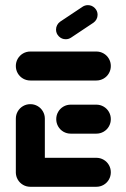

<svg xmlns="http://www.w3.org/2000/svg" viewBox="-20 -716 483 736"><path d="M40.7 -51.9V-261.1Q40.7 -276.3 48.1 -289.1Q55.6 -301.9 68.3 -309.3Q81.1 -316.7 96.3 -316.7Q111.5 -316.7 124.3 -309.3Q137 -301.9 144.4 -289.1Q151.9 -276.3 151.9 -261.1V-51.9ZM404.8 -55.6Q404.8 -40.4 397.4 -27.6Q390 -14.8 377.2 -7.4Q364.4 0 349.3 0H96.3Q81.1 0 68.3 -7.4Q55.6 -14.8 48.1 -27.6Q40.7 -40.4 40.7 -55.6Q40.7 -70.7 48.1 -83.5Q55.6 -96.3 68.3 -103.7Q81.1 -111.1 96.3 -111.1H349.3Q364.4 -111.1 377.2 -103.7Q390 -96.3 397.4 -83.5Q404.8 -70.7 404.8 -55.6ZM195.6 -259.3Q195.6 -274.4 203 -287.2Q210.4 -300 223.1 -307.4Q235.9 -314.8 251.1 -314.8H349.3Q364.4 -314.8 377.2 -307.4Q390 -300 397.4 -287.2Q404.8 -274.4 404.8 -259.3Q404.8 -244.1 397.4 -231.3Q390 -218.5 377.2 -211.1Q364.4 -203.7 349.3 -203.7H251.1Q235.9 -203.7 223.1 -211.1Q210.4 -218.5 203 -231.3Q195.6 -244.1 195.6 -259.3ZM40.7 -463Q40.7 -478.1 48.1 -490.9Q55.6 -503.7 68.3 -511.1Q81.1 -518.5 96.3 -518.5H349.3Q364.4 -518.5 377.2 -511.1Q390 -503.7 397.4 -490.9Q404.8 -478.1 404.8 -463Q404.8 -447.8 397.4 -435Q390 -422.2 377.2 -414.8Q364.4 -407.4 349.3 -407.4H96.3Q81.1 -407.4 68.3 -414.8Q55.6 -422.2 48.1 -435Q40.7 -447.8 40.7 -463ZM231.9 -565.6Q216.7 -565.6 205.7 -576.5Q194.8 -587.4 194.8 -602.6Q194.8 -611.9 199.1 -619.8Q203.3 -627.8 210.7 -633L296.3 -690Q305.6 -696.3 317 -696.3Q332.2 -696.3 343.1 -685.4Q354.1 -674.4 354.1 -659.3Q354.1 -650 349.8 -642Q345.6 -634.1 338.1 -628.9L252.6 -571.9Q243.3 -565.6 231.9 -565.6Z"/></svg>

Font: 26F Galaxy Sans Black
Style: Regular
Weight: 900
Designer: C₂₉H₂₅N₃O₅
Version: Version 1.100